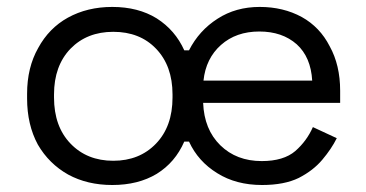

<svg xmlns="http://www.w3.org/2000/svg" viewBox="-20 -523 1062 557"><path d="M305.7 13.7Q233.4 13.7 177.7 -16.6Q122.1 -47.9 89.8 -103.5Q58.6 -161.1 58.6 -237.3Q58.6 -241.2 58.6 -251Q58.6 -327.1 90.8 -383.8Q122.1 -441.4 176.8 -471.7Q233.4 -502.9 305.7 -502.9Q380.9 -502.9 434.6 -469.7Q488.3 -435.5 514.6 -377Q519.5 -377 528.3 -377Q557.6 -434.6 611.3 -468.8Q664.1 -502.9 733.4 -502.9Q801.8 -502.9 855.5 -473.6Q908.2 -444.3 936.5 -388.7Q966.8 -334 966.8 -259.8Q966.8 -248 966.8 -224.6Q867.2 -224.6 569.3 -224.6Q572.3 -147.5 619.1 -101.6Q666 -55.7 739.3 -55.7Q802.7 -55.7 836.9 -85Q870.1 -114.3 887.7 -154.3Q911.1 -143.6 957 -122.1Q941.4 -90.8 915 -59.6Q888.7 -28.3 846.7 -6.8Q804.7 13.7 740.2 13.7Q665 13.7 610.4 -20.5Q554.7 -54.7 528.3 -112.3Q523.4 -112.3 514.6 -112.3Q488.3 -51.8 434.6 -18.6Q380.9 13.7 305.7 13.7ZM308.6 -56.6Q384.8 -56.6 432.6 -106.4Q480.5 -156.2 480.5 -240.2Q480.5 -243.2 480.5 -249Q480.5 -332 432.6 -381.8Q385.7 -430.7 308.6 -430.7Q232.4 -430.7 184.6 -381.8Q136.7 -332 136.7 -249Q136.7 -246.1 136.7 -240.2Q136.7 -156.2 184.6 -106.4Q232.4 -56.6 308.6 -56.6ZM570.3 -289.1Q649.4 -289.1 885.7 -289.1Q881.8 -357.4 840.8 -394.5Q798.8 -431.6 732.4 -431.6Q665 -431.6 621.1 -392.6Q577.1 -353.5 570.3 -289.1Z"/></svg>

Font: Kadena Space Grotesk
Style: Regular
Weight: 400
Designer: Florian Karsten
Version: Version 2.000